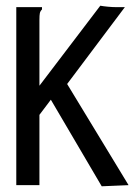

<svg xmlns="http://www.w3.org/2000/svg" viewBox="-20 -648 490 672"><path d="M158 -299 118 -246V0H37V-623H127V-615Q121 -609 119.5 -602Q118 -595 118 -578V-348L331 -628Q342 -626 358 -624.5Q374 -623 387 -623H417L215 -354L430 0L336 4Z"/></svg>

Font: Inconsolata SemiCondensed Medium
Style: Regular
Weight: 500
Width: 4
Monospace: yes
Designer: Raph Levien, Cyreal, Brenton Simpson
Foundry: Raph Levien, Cyreal, Google
Version: Version 3.001; ttfautohint (v1.8.2.53-6de2)